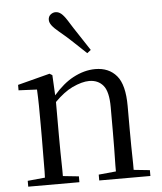

<svg xmlns="http://www.w3.org/2000/svg" viewBox="-56 -867 773 916"><g transform="rotate(-5 330.5 -409.0)"><path d="M42 0V-28L125 -36Q125 -49 126 -65Q126 -106 126.5 -150.5Q127 -195 127 -229V-289Q127 -341 126.5 -381Q126 -421 124 -458L36 -462V-488L190 -528L203 -520L208 -423Q255 -477 302 -502Q356 -531 409 -531Q474 -531 511 -487.5Q548 -444 548 -342V-229Q548 -194 548.5 -149.5Q549 -105 550 -65Q550 -49 550 -36L627 -28V0H382V-28L465 -36Q465 -49 465 -65Q466 -105 466.5 -149.5Q467 -194 467 -229V-344Q467 -418 442.5 -447.5Q418 -477 375 -477Q341 -477 294 -455Q254 -436 209 -391V-229Q209 -195 209.5 -150.5Q210 -106 211 -65Q211 -49 211 -36L287 -28V0ZM396 -624 378 -610Q347 -639 316.5 -668Q286 -697 253 -724Q230 -743 219.5 -757Q209 -771 209 -784Q209 -800 220 -809Q231 -818 244 -818Q258 -818 270.5 -808Q283 -798 299 -773Q323 -734 348 -697Q373 -660 396 -624Z"/></g></svg>

Font: Early Summer Mincho
Style: Regular
Weight: 400
Designer: GuiWonder
Version: Version 1.002